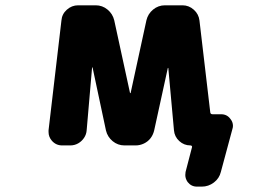

<svg xmlns="http://www.w3.org/2000/svg" viewBox="-20 -568 1040 728"><path d="M726.6 139.6Q705.1 139.6 691.4 122.1Q682.6 109.4 682.6 95.7Q682.6 89.8 683.6 84L708 -9.8Q709 -12.7 707 -14.6Q705.1 -16.6 702.1 -16.6Q677.7 -16.6 659.7 -33.2Q641.6 -49.8 639.6 -74.2L618.2 -309.6Q618.2 -310.5 617.2 -310.5Q616.2 -310.5 616.2 -309.6L564.5 -73.2Q560.5 -56.6 550.8 -43.9Q541 -31.2 525.9 -23.9Q510.7 -16.6 494.1 -16.6H452.1Q426.8 -16.6 407.2 -32.7Q387.7 -48.8 381.8 -73.2L331.1 -311.5Q331.1 -312.5 330.1 -312.5Q329.1 -312.5 329.1 -311.5L308.6 -74.2Q307.6 -58.6 298.8 -45.4Q290 -32.2 276.4 -24.4Q262.7 -16.6 246.1 -16.6H215.8Q192.4 -16.6 176.8 -34.2Q164.1 -48.8 164.1 -67.4Q164.1 -70.3 164.1 -74.2L212.9 -490.2Q214.8 -514.6 233.4 -531.2Q252 -547.9 276.4 -547.9H342.8Q368.2 -547.9 387.7 -531.7Q407.2 -515.6 413.1 -491.2L472.7 -216.8Q472.7 -214.8 474.1 -214.8Q475.6 -214.8 475.6 -216.8L535.2 -491.2Q541 -515.6 560.5 -531.7Q580.1 -547.9 605.5 -547.9H671.9Q696.3 -547.9 714.8 -531.2Q733.4 -514.6 736.3 -490.2L777.3 -141.6Q778.3 -134.8 786.1 -134.8H818.4Q840.8 -134.8 853.5 -117.2Q863.3 -105.5 863.3 -90.8Q863.3 -85 861.3 -79.1L817.4 84Q811.5 108.4 791 124Q770.5 139.6 745.1 139.6Z"/></svg>

Font: Rounded Mgen+ 1m bold
Style: Bold
Weight: 700
Designer: [Source Han Sans]
Ryoko NISHIZUKA  (kana & ideographs); Paul D. Hunt (Latin, Greek & Cyrillic); Wenlong ZHANG  (bopomofo
Version: Version 1.059.20150602